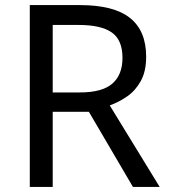

<svg xmlns="http://www.w3.org/2000/svg" viewBox="-20 -734 662 754"><path d="M294 -714Q427 -714 490.5 -663.5Q554 -613 554 -511Q554 -454 533 -416Q512 -378 479.5 -355.5Q447 -333 411 -320L607 0H502L329 -295H187V0H97V-714ZM289 -636H187V-371H294Q381 -371 421 -405.5Q461 -440 461 -507Q461 -577 419 -606.5Q377 -636 289 -636Z"/></svg>

Font: Noto Sans Hebrew Droid
Style: Regular
Weight: 400
Designer: Monotype Design Team
Foundry: Monotype Imaging Inc.
Version: Version 1.100